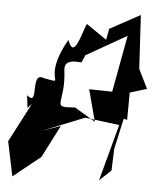

<svg xmlns="http://www.w3.org/2000/svg" viewBox="-57 -647 764 930"><g transform="rotate(5 325.5 -182.5)"><path d="M82 -103 102 -124 3 66 38 234 170 128 251 -30 160 2 365 -80 532 -59 458 216 514 164 518 58 551 -91 568 -87 569 -220 651 -245 605 -338 590 -599 443 -519 433 -465 333 -533C310 -479 285 -354 251 -448C130 -239 273 -232 150 -253C75 -285 142 -106 75 -164ZM341 -386 253 -332 535 -493 484 -217 372 -219 413 -64 312 -125C187 -114 266 -136 244 -302C238 -365 321 -341 324 -346Z"/></g></svg>

Font: Asimov Silicon
Style: Regular
Weight: 400
Designer: Google
Version: Version 2.000980; 2014